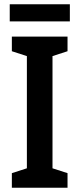

<svg xmlns="http://www.w3.org/2000/svg" viewBox="-20 -887 374 907"><path d="M299 0H36V-69L107 -92V-622L36 -645V-714H299V-645L228 -622V-92L299 -69ZM310 -867V-786H26V-867Z"/></svg>

Font: Noto Sans Hebrew Condensed SemiBold
Style: Regular
Weight: 600
Width: 3
Designer: Ben Nathan
Foundry: Google LLC
Version: Version 3.001; ttfautohint (v1.8.4.7-5d5b)